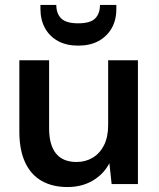

<svg xmlns="http://www.w3.org/2000/svg" viewBox="-20 -742 642 774"><path d="M252 12Q191 12 147.5 -13Q104 -38 81 -88Q58 -138 58 -212V-499H178V-224Q178 -158 205.5 -123.5Q233 -89 289 -89Q325 -89 354 -106.5Q383 -124 399.5 -157Q416 -190 416 -238V-499H536V0H430L421 -84Q398 -40 354 -14Q310 12 252 12ZM295 -558Q248 -558 214 -576.5Q180 -595 161.5 -628.5Q143 -662 143 -706V-722H207Q207 -687 227 -667.5Q247 -648 295 -648Q344 -648 363.5 -667.5Q383 -687 383 -722H449V-705Q449 -661 430 -628Q411 -595 377 -576.5Q343 -558 295 -558Z"/></svg>

Font: DM Sans 20pt SemiBold
Style: Regular
Weight: 600
Version: Version 4.004;gftools[0.9.30]